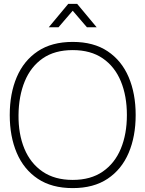

<svg xmlns="http://www.w3.org/2000/svg" viewBox="-20 -950 746 985"><path d="M230 -810 330 -930H376L476 -810H426L353 -895L280 -810ZM353 15Q245.5 15 173.8 -33Q102 -81 66 -165.5Q30 -250 30 -360Q30 -470 66 -554.5Q102 -639 173.8 -687Q245.5 -735 353 -735Q460.5 -735 532.2 -687Q604 -639 640 -554.5Q676 -470 676 -360Q676 -250 640 -165.5Q604 -81 532.2 -33Q460.5 15 353 15ZM353 -27Q445.5 -27 507.2 -69.8Q569 -112.5 600 -187.5Q631 -262.5 631 -360Q631 -457.5 600 -532.8Q569 -608 507.2 -650.5Q445.5 -693 353 -693Q260.5 -693 199.2 -650.5Q138 -608 107 -532.8Q76 -457.5 75 -360Q74 -262.5 105 -187.5Q136 -112.5 198.2 -69.8Q260.5 -27 353 -27Z"/></svg>

Font: Manrope ExtraLight
Style: Regular
Weight: 200
Designer: Mikhail Sharanda
Foundry: Mikhail Sharanda
Version: Version 4.505